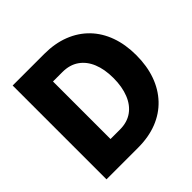

<svg xmlns="http://www.w3.org/2000/svg" viewBox="-180 -854 1010 1010"><g transform="rotate(-45 325.0 -349.0)"><path d="M54 0V-698H289Q368 -698 430.5 -673.5Q493 -649 537 -603.5Q581 -558 604 -494Q627 -430 627 -351Q627 -271 604 -206.5Q581 -142 537 -95.5Q493 -49 430.5 -24.5Q368 0 289 0ZM219 -135H289Q343 -135 380.5 -161.5Q418 -188 437.5 -237Q457 -286 457 -351Q457 -416 437.5 -463.5Q418 -511 380.5 -537Q343 -563 289 -563H219Z"/></g></svg>

Font: Azeret Mono Thin
Style: Regular
Weight: 100
Designer: Martin Vácha
Foundry: Displaay
Version: Version 1.002